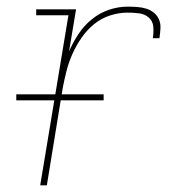

<svg xmlns="http://www.w3.org/2000/svg" viewBox="-20 -558 540 578"><path d="M101 0 186 -512H89V-530H209L188 -404Q200 -431 216.5 -456Q233 -481 256.5 -500Q280 -519 308 -528.5Q336 -538 364 -538Q378 -538 392.5 -537Q407 -536 420 -532Q433 -528 443.5 -519.5Q454 -511 459 -498.5Q464 -486 463 -471.5Q462 -457 460 -443H440Q443 -460 441.5 -477.5Q440 -495 427.5 -505.5Q415 -516 398 -518Q381 -520 364 -520Q338 -520 311.5 -511.5Q285 -503 263.5 -485.5Q242 -468 226 -445Q210 -422 198.5 -396.5Q187 -371 180.5 -345.5Q174 -320 169 -294L121 0ZM29 -256V-274H292V-256Z"/></svg>

Font: Iosevka Slab Thin
Style: Italic
Weight: 100
Italic angle: -9°
Monospace: yes
Designer: Belleve Invis
Foundry: Belleve Invis
Version: Version 11.1.1; ttfautohint (v1.8.3)